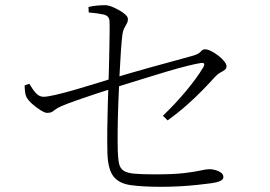

<svg xmlns="http://www.w3.org/2000/svg" viewBox="-20 -761 1040 740"><path d="M321 -734Q337 -738 354 -739.5Q371 -741 385 -741Q399 -741 420 -731.5Q441 -722 457 -710Q473 -698 473 -688Q473 -678 468.5 -670Q464 -662 459 -652.5Q454 -643 452 -630Q449 -607 446 -564.5Q443 -522 440.5 -469.5Q438 -417 436 -362.5Q434 -308 433.5 -260Q433 -212 434 -178Q435 -148 439 -130Q443 -112 456.5 -103Q470 -94 499 -91.5Q528 -89 578 -89Q650 -89 691 -94Q732 -99 753.5 -104Q775 -109 788 -109Q798 -109 810.5 -105.5Q823 -102 832 -95.5Q841 -89 841 -78Q841 -69 828.5 -63.5Q816 -58 796 -55Q774 -52 741.5 -48.5Q709 -45 673 -43Q637 -41 602 -41Q529 -41 483.5 -47.5Q438 -54 417 -81.5Q396 -109 394 -171Q393 -214 393.5 -264Q394 -314 395.5 -360Q397 -406 398 -437Q399 -469 400 -504Q401 -539 401.5 -573Q402 -607 402.5 -635Q403 -663 402 -680Q401 -700 379.5 -705Q358 -710 322 -713ZM93 -438Q107 -414 119.5 -401Q132 -388 148 -388Q162 -388 194.5 -395.5Q227 -403 267 -414.5Q307 -426 344 -437.5Q381 -449 404 -456Q433 -465 476 -477.5Q519 -490 566 -503Q613 -516 655.5 -527.5Q698 -539 726 -547Q746 -553 753.5 -562Q761 -571 770 -571Q780 -571 794 -564Q808 -557 821.5 -546.5Q835 -536 844 -525Q853 -514 853 -506Q853 -497 846.5 -492Q840 -487 829.5 -481.5Q819 -476 807 -463Q791 -445 763 -416Q735 -387 700 -356Q665 -325 626 -297L608 -315Q657 -362 698.5 -412Q740 -462 763 -501Q769 -511 766.5 -515.5Q764 -520 753 -518Q734 -515 700 -506.5Q666 -498 625.5 -486Q585 -474 543.5 -461Q502 -448 466 -437Q430 -426 407 -418Q381 -410 346.5 -398.5Q312 -387 277.5 -375Q243 -363 217 -352Q201 -345 193.5 -339Q186 -333 180 -329.5Q174 -326 161 -326Q153 -326 136 -336.5Q119 -347 103.5 -361Q88 -375 82 -387Q78 -395 76.5 -407.5Q75 -420 75 -432Z"/></svg>

Font: Noto Serif JP
Style: Regular
Weight: 200
Designer: Ryoko NISHIZUKA 西塚涼子 (kana & ideographs); Frank Grießhammer (Latin, Greek & Cyrillic); Wenlong ZHANG 张文龙 (bopomofo); San
Foundry: Adobe
Version: Version 2.001;hotconv 1.1.0;makeotfexe 2.6.0